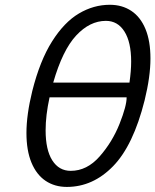

<svg xmlns="http://www.w3.org/2000/svg" viewBox="-20 -754 637 787"><path d="M430.2 -734.4Q480.5 -734.4 518.1 -709.5Q555.7 -684.6 576.2 -635.3Q596.7 -585.9 596.7 -514.2Q596.7 -439.9 572.8 -342.8Q526.4 -157.7 443.6 -72.8Q360.8 12.2 253.9 12.2Q204.1 12.2 166.7 -12.9Q129.4 -38.1 108.9 -87.6Q88.4 -137.2 88.4 -209Q88.4 -283.7 112.3 -380.9Q143.6 -505.4 193.4 -584.2Q243.2 -663.1 303.5 -698.7Q363.8 -734.4 430.2 -734.4ZM499 -355H183.1Q167 -281.2 167 -219.7Q167 -139.6 194.3 -96.7Q221.7 -53.7 270 -53.7Q336.4 -53.7 388.4 -112.8Q440.4 -171.9 470 -246.3Q499.5 -320.8 499 -355ZM414.1 -668.5Q348.1 -668.5 292.2 -608.4Q236.3 -548.3 198.2 -415.5H510.7Q517.6 -464.4 517.6 -501.5Q517.6 -581.5 490 -625Q462.4 -668.5 414.1 -668.5Z"/></svg>

Font: Lesson One Light
Style: Italic
Weight: 300
Italic angle: -14°
Designer: But Ko, Victor Gaultney, Annie Olsen, Julie Remington, Don Collingsworth, Eric Hays, Becca Hirsbrunner
Version: Version 1.100